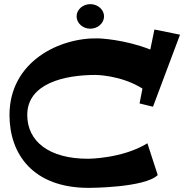

<svg xmlns="http://www.w3.org/2000/svg" viewBox="-20 -897 892 930"><path d="M728 -754 708 -657C582 -707 459 -711 459 -711C269 -717 26 -599 26 -340C26 -151 139 13 410 13C410 13 681 13 744 -49L694 -203C572 -128 406 -128 406 -128C218 -128 112 -212 112 -340C112 -493 292 -534 443 -534C443 -534 565 -534 670 -468L656 -396L721 -380L852 -729ZM484 -818C484 -850 454 -877 417 -877C381 -877 351 -850 351 -818C351 -785 381 -758 417 -758C454 -758 484 -785 484 -818Z"/></svg>

Font: Peralta
Style: Regular
Weight: 400
Designer: Astigmatic (AOETI)
Foundry: Astigmatic (AOETI)
Version: Version 1.000